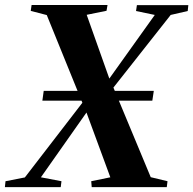

<svg xmlns="http://www.w3.org/2000/svg" viewBox="-44 -764 789 784"><path d="M-24 0 -21.5 -24 57.5 -39.5 310.5 -368 390.5 -426.5 588 -703 511.5 -719 515 -743H725L722.5 -719L653 -703L405 -388.5L326 -328.5L123 -40L207 -24L204 0ZM330.5 0 328.5 -24 406.5 -40 304.5 -317 295 -338 147 -702.5 81.5 -719.5 85 -743.5H395L391 -720L310 -703.5L405.5 -434.5L416 -414L571.5 -40.5L640 -24L637 0ZM129 -353 134.5 -393H584L578 -353Z"/></svg>

Font: Merriweather 120pt
Style: Bold Italic
Weight: 700
Italic angle: -7.8°
Version: Version 2.101